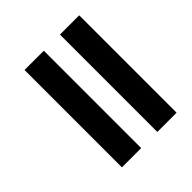

<svg xmlns="http://www.w3.org/2000/svg" viewBox="-178 -782 909 909"><g transform="rotate(-45 276.5 -328.0)"><path d="M361 -2V-654H490V-2ZM124 -2V-654H253V-2Z"/></g></svg>

Font: Noto Sans Tamil UI ExtraCondensed
Style: Bold
Weight: 700
Width: 2
Designer: Jelle Bosma - Monotype Design Team
Foundry: Monotype Imaging Inc.
Version: Version 2.004; ttfautohint (v1.8.4.7-5d5b)